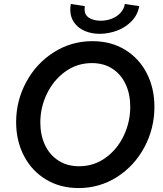

<svg xmlns="http://www.w3.org/2000/svg" viewBox="-20 -932 811 958"><path d="M60.5 -322.8Q60.5 -429.2 110.6 -522.2Q160.6 -615.2 248 -670.9Q335.4 -726.6 441.4 -726.6Q534.2 -726.6 604.2 -683.6Q674.3 -640.6 712.4 -566.2Q750.5 -491.7 750.5 -398.9Q750.5 -291.5 700.9 -198.2Q651.4 -105 564.5 -49.3Q477.5 6.3 372.1 6.3Q280.3 6.3 209.5 -36.4Q138.7 -79.1 99.6 -154.1Q60.5 -229 60.5 -322.8ZM629.9 -399.4Q629.9 -461.9 607.2 -511.2Q584.5 -560.5 541.3 -588.9Q498 -617.2 438.5 -617.2Q365.2 -617.2 306.4 -575.2Q247.6 -533.2 214.4 -464.8Q181.2 -396.5 181.2 -320.8Q181.2 -258.3 204.3 -208.7Q227.5 -159.2 271.2 -130.9Q314.9 -102.5 374.5 -102.5Q448.2 -102.5 506.6 -144.5Q564.9 -186.5 597.4 -254.9Q629.9 -323.2 629.9 -399.4ZM330.6 -883.3Q330.6 -897 333.5 -912.1L403.3 -901.4Q401.9 -893.6 401.9 -886.2Q401.9 -857.4 424.6 -843Q447.3 -828.6 482.4 -828.6Q512.2 -828.6 538.1 -838.9Q564 -849.1 581.3 -867.9Q598.6 -886.7 603 -912.1L674.8 -901.4Q667 -857.9 637 -826.7Q606.9 -795.4 564.9 -779.5Q522.9 -763.7 478 -763.2Q435.5 -763.2 401.9 -778.1Q368.2 -793 349.4 -820.3Q330.6 -847.7 330.6 -883.3Z"/></svg>

Font: Reddit Sans Chocolate SemiBold
Style: Italic
Weight: 600
Italic angle: -11.25°
Designer: Stephen Hutchings
Version: Version 1.013